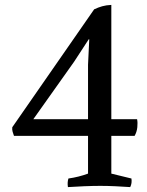

<svg xmlns="http://www.w3.org/2000/svg" viewBox="-20 -758 600 783"><path d="M257 5Q254 -14 259 -30Q280 -33 300 -38Q320 -43 339 -50V-204H37Q34 -212 31.5 -220.5Q29 -229 30 -239L364 -720Q381 -728 397 -732.5Q413 -737 434 -738V-272H539Q542 -258 540 -239Q538 -220 529 -204H434V-50L516 -30Q519 -11 511 5Q484 3 450.5 1.5Q417 0 389 0Q361 0 323 1.5Q285 3 257 5ZM116 -272H339V-494L344 -598H342L282 -506Z"/></svg>

Font: Alike
Style: Regular
Weight: 400
Designer: Sveta Sebyakina
Foundry: Cyreal (www.cyreal.org)
Version: Version 1.301; ttfautohint (v1.8.4.7-5d5b)